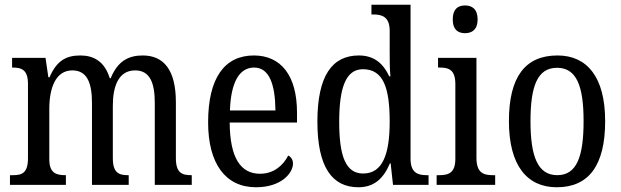

<svg xmlns="http://www.w3.org/2000/svg" viewBox="-20 -780 2619 810"><path d="M22 0H258V-41H256C218 -41 188 -49 188 -108V-321C188 -407 214 -483 285 -483C346 -483 368 -433 368 -346V0H523V-41H520C482 -41 456 -50 456 -113V-334C456 -414 479 -483 550 -483C611 -483 633 -433 633 -346V0H789V-41H787C748 -41 722 -50 722 -113V-349C722 -486 670 -546 582 -546C524 -546 477 -524 447 -450H443C421 -522 374 -546 319 -546C259 -546 219 -524 189 -454H184L172 -536H31V-495H33C71 -495 98 -486 98 -426V-113C98 -50 73 -41 35 -41H22Z M1060 10C1167 10 1216 -50 1216 -90C1216 -108 1206 -119 1196 -124C1175 -83 1136 -47 1077 -47C995 -47 950 -114 949 -263H1233V-305C1233 -463 1164 -546 1051 -546C928 -546 858 -452 858 -264C858 -90 931 10 1060 10ZM1142 -314H950C954 -430 988 -495 1052 -495C1117 -495 1141 -422 1142 -314Z M1492 10C1560 10 1599 -29 1625 -91H1628L1638 0H1788V-41H1780C1741 -41 1712 -52 1712 -111V-760H1547V-719H1554C1591 -719 1624 -710 1624 -650V-565C1624 -529 1624 -490 1627 -458H1622C1598 -510 1560 -546 1494 -546C1381 -546 1319 -460 1319 -267C1319 -75 1381 10 1492 10ZM1512 -48C1439 -48 1411 -120 1411 -266C1411 -410 1439 -488 1511 -488C1597 -488 1624 -410 1624 -267C1624 -129 1594 -48 1512 -48Z M1942 -640C1971 -640 1995 -655 1995 -698C1995 -742 1971 -757 1942 -757C1912 -757 1890 -742 1890 -698C1890 -655 1912 -640 1942 -640ZM1822 0H2069V-41H2059C2018 -41 1990 -52 1990 -115V-536H1828V-495H1836C1875 -495 1901 -484 1901 -425V-110C1901 -51 1873 -41 1833 -41H1822Z M2329 10C2463 10 2533 -81 2533 -269C2533 -456 2456 -546 2332 -546C2196 -546 2127 -456 2127 -269C2127 -81 2204 10 2329 10ZM2331 -41C2249 -41 2218 -119 2218 -269C2218 -418 2248 -494 2330 -494C2412 -494 2442 -418 2442 -269C2442 -119 2413 -41 2331 -41Z"/></svg>

Font: Noto Serif Khmer Condensed
Style: Regular
Weight: 400
Width: 3
Designer: Danh Hong and the Monotype Design Team
Foundry: Monotype Imaging Inc.
Version: Version 2.004